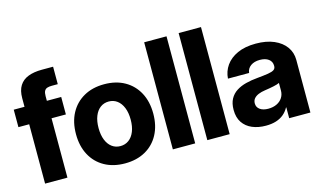

<svg xmlns="http://www.w3.org/2000/svg" viewBox="-86 -978 2078 1245"><g transform="rotate(-15 953.0 -355.5)"><path d="M12.5 -398.4V-515.6H331.1V-398.4ZM84.8 0V-572.7Q84.8 -625 105.1 -657.1Q125.4 -689.3 163.7 -704Q202 -718.8 255.7 -718.8Q282.4 -718.8 301.9 -718.8Q321.4 -718.8 331.1 -718.8V-601.6Q324.6 -601.6 313.5 -601.6Q302.4 -601.6 291 -601.6Q273.3 -601.6 260.6 -597.6Q247.9 -593.7 241.4 -582Q234.8 -570.4 234.8 -547.1V0Z M620.6 7.8Q542 7.8 483.6 -25Q425.2 -57.7 393.2 -117.4Q361.2 -177.1 361.2 -257.4Q361.2 -338.2 393.2 -397.8Q425.2 -457.4 483.6 -490.4Q542 -523.4 620.6 -523.4Q699.7 -523.4 757.9 -490.4Q816 -457.4 848 -397.8Q880 -338.2 880 -257.4Q880 -177.1 848.1 -117.4Q816.2 -57.7 758 -25Q699.7 7.8 620.6 7.8ZM620.6 -108.4Q652.5 -108.4 676.9 -126.3Q701.3 -144.1 714.8 -177.6Q728.4 -211.1 728.4 -257.4Q728.4 -304.1 714.8 -337.6Q701.3 -371.2 677 -389.4Q652.7 -407.6 620.6 -407.6Q588.2 -407.6 564 -389.6Q539.7 -371.5 526.3 -337.9Q512.8 -304.4 512.8 -257.4Q513 -211.1 526.5 -177.6Q539.9 -144.1 564.2 -126.3Q588.4 -108.4 620.6 -108.4Z M1092.5 -718.8V0H942.5V-718.8Z M1323.9 -718.8V0H1173.9V-718.8Z M1566.5 8Q1514.9 8 1475 -8.9Q1435.1 -25.8 1412.1 -59.7Q1389.2 -93.7 1389.2 -144.9Q1389.2 -188.8 1405.2 -218.1Q1421.2 -247.4 1449.1 -265.3Q1477 -283.2 1513.4 -292.5Q1549.8 -301.9 1590.1 -305.3Q1637.1 -309.8 1665 -314.2Q1692.9 -318.7 1705 -327.1Q1717.1 -335.4 1717.1 -351.8V-354.1Q1717.1 -382 1695.6 -398.3Q1674 -414.6 1636.8 -414.6Q1599.5 -414.6 1575.5 -397.5Q1551.5 -380.3 1548.3 -350.6H1406.3Q1409.4 -398.8 1436.8 -437.9Q1464.3 -477 1515 -500.2Q1565.8 -523.4 1638.6 -523.4Q1708.9 -523.4 1760 -501.5Q1811 -479.5 1838.5 -441.1Q1865.9 -402.7 1865.9 -353.5V0H1723.5V-72.7H1721.6Q1707.6 -46.8 1686 -28.8Q1664.5 -10.8 1634.7 -1.4Q1604.9 8 1566.5 8ZM1609.3 -94.3Q1642.2 -94.3 1666.7 -106.3Q1691.3 -118.3 1704.8 -139.4Q1718.3 -160.4 1718.3 -187.7V-238.1Q1705.8 -231.6 1678.9 -225.9Q1652.1 -220.1 1617.9 -215.2Q1593.9 -211.9 1574.7 -204Q1555.4 -196.1 1544 -182.9Q1532.7 -169.6 1532.7 -150Q1532.9 -123.8 1553.8 -109.1Q1574.6 -94.3 1609.3 -94.3Z"/></g></svg>

Font: Inter Display V
Style: Regular
Weight: 400
Designer: Rasmus Andersson
Foundry: rsms
Version: Version 3.015;git-src